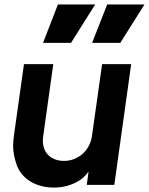

<svg xmlns="http://www.w3.org/2000/svg" viewBox="-20 -833 671 865"><path d="M300 -640 409 -813H241L174 -640ZM522 -640 631 -813H463L395 -640ZM223 12C260 12 293 4 324 -12C346 -23 364 -39 379 -60L371 0H495L571 -544H440L395 -225C387 -155 332 -108 268 -108C247 -108 228 -113 213 -122C182 -141 173 -172 173 -200C173 -207 174 -214 175 -222L220 -544H88L43 -224C41 -207 39 -192 39 -176C39 -148 45 -120 55 -91C75 -32 136 12 223 12Z"/></svg>

Font: Plus Jakarta Sans
Style: Bold Italic
Weight: 700
Italic angle: -8°
Designer: Gumpita Rahayu
Foundry: Tokotype
Version: Version 2.071;gftools[0.9.30]